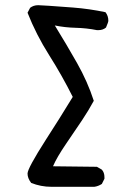

<svg xmlns="http://www.w3.org/2000/svg" viewBox="-20 -729 540 739"><path d="M343 -10H178Q137 -10 100 -25Q86 -43 86 -61Q86 -81 157 -192Q207 -269 260 -356Q219 -438 169 -517Q119 -596 86 -680L96 -699Q109 -709 127 -709Q142 -709 261 -700Q325 -695 386 -682Q397 -668 397 -649Q397 -644 388 -623Q376 -613 359 -613H353Q313 -621 271.5 -622Q230 -623 191 -631Q236 -558 276.5 -486.5Q317 -415 341 -341Q321 -304 296 -266.5Q271 -229 235 -176.5Q199 -124 184 -89L353 -87L372 -76Q382 -65 382 -47V-41L372 -21Q358 -12 343 -10Z"/></svg>

Font: Xiaolai Mono SC
Style: Regular
Weight: 400
Monospace: yes
Designer: LXGW / Nozomi Seto
Version: Version 3.113;September 30, 2024